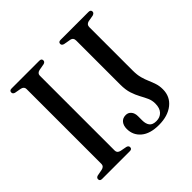

<svg xmlns="http://www.w3.org/2000/svg" viewBox="-179 -869 1050 1050"><g transform="rotate(-45 346.5 -344.0)"><path d="M207.5 -60.5Q207.5 -42 229.5 -37L266.5 -30Q280.5 -26 280.5 -14.5Q280.5 0 263.5 0H49Q32 0 32 -14.5Q32 -26 45.5 -30L82.5 -37Q104.5 -42 104.5 -60.5V-640Q104.5 -658 84 -663L45.5 -670Q32 -674 32 -685.5Q32 -700 49 -700H263.5Q280.5 -700 280.5 -685.5Q280.5 -674 266.5 -670L228 -663Q207.5 -658 207.5 -640ZM631 -111.5Q631 -55.5 588.8 -22Q546.5 11.5 477.5 11.5Q410 11.5 373.8 -19Q337.5 -49.5 337.5 -98Q337.5 -124 350.5 -140Q363.5 -156 387.5 -156Q406.5 -156 418.5 -141.8Q430.5 -127.5 430.5 -103.5V-71.5Q430.5 -44.5 442.2 -29Q454 -13.5 483 -13.5Q511.5 -13.5 529 -32Q546.5 -50.5 546.5 -86Q546.5 -110.5 537 -131.2Q527.5 -152 515.2 -174.2Q503 -196.5 493.5 -225.2Q484 -254 484 -294.5V-635.5Q484 -657 465.5 -661L423.5 -668.5Q409 -672.5 409 -684Q409 -698.5 426.5 -698.5H642Q659.5 -698.5 659.5 -684Q659.5 -673 644 -668L606.5 -661.5Q586.5 -656 586.5 -637V-300.5Q586.5 -267 593.2 -242.8Q600 -218.5 608.8 -198.5Q617.5 -178.5 624.2 -158Q631 -137.5 631 -111.5Z"/></g></svg>

Font: Fraunces 144pt Soft
Style: Regular
Weight: 400
Version: Version 1.000;[0bf87f6ff]